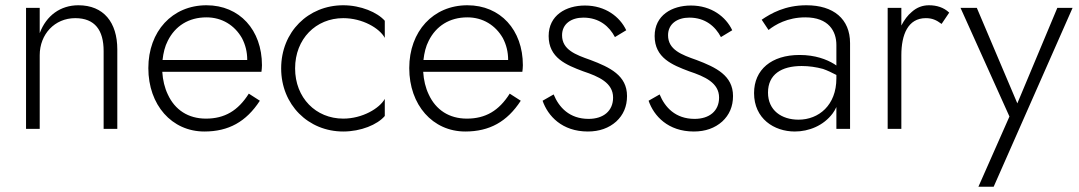

<svg xmlns="http://www.w3.org/2000/svg" viewBox="-20 -490 4102 730"><path d="M374 -296V0H426V-302C426 -405 374 -470 278 -470C210 -470 156 -431 131 -364V-460H79V0H131V-280C131 -360 188 -421 266 -421C341 -421 374 -375 374 -296Z M757 10C849 10 916 -27 968 -107L926 -134C885 -69 834 -39 763 -39C696 -39 645 -72 618 -131C606 -156 599 -185 597 -217H974C975 -224 976 -234 976 -242C976 -376 891 -470 765 -470C635 -470 544 -371 544 -231C544 -91 633 10 757 10ZM598 -262C601 -289 607 -314 618 -335C646 -391 697 -424 765 -424C824 -424 872 -394 900 -345C913 -320 920 -293 920 -262Z M1102 -230C1102 -342 1181 -421 1285 -421C1358 -421 1423 -383 1443 -346V-411C1415 -443 1352 -470 1285 -470C1152 -470 1049 -369 1049 -230C1049 -92 1152 10 1285 10C1352 10 1415 -16 1443 -49V-114C1423 -78 1358 -39 1285 -39C1181 -39 1102 -118 1102 -230Z M1749 10C1841 10 1908 -27 1960 -107L1918 -134C1877 -69 1826 -39 1755 -39C1688 -39 1637 -72 1610 -131C1598 -156 1591 -185 1589 -217H1966C1967 -224 1968 -234 1968 -242C1968 -376 1883 -470 1757 -470C1627 -470 1536 -371 1536 -231C1536 -91 1625 10 1749 10ZM1590 -262C1593 -289 1599 -314 1610 -335C1638 -391 1689 -424 1757 -424C1816 -424 1864 -394 1892 -345C1905 -320 1912 -293 1912 -262Z M2085 -131 2043 -107C2063 -49 2117 10 2215 10C2259 10 2295 -3 2323 -28C2350 -53 2364 -85 2364 -125C2364 -203 2299 -234 2225 -262C2168 -282 2117 -301 2117 -356C2117 -400 2153 -423 2198 -423C2259 -423 2297 -389 2318 -349L2361 -375C2337 -426 2282 -469 2204 -469C2132 -469 2066 -432 2066 -353C2066 -270 2133 -243 2197 -219C2257 -199 2311 -175 2311 -119C2311 -68 2274 -38 2218 -38C2145 -38 2105 -82 2085 -131Z M2488 -131 2446 -107C2466 -49 2520 10 2618 10C2662 10 2698 -3 2726 -28C2753 -53 2767 -85 2767 -125C2767 -203 2702 -234 2628 -262C2571 -282 2520 -301 2520 -356C2520 -400 2556 -423 2601 -423C2662 -423 2700 -389 2721 -349L2764 -375C2740 -426 2685 -469 2607 -469C2535 -469 2469 -432 2469 -353C2469 -270 2536 -243 2600 -219C2660 -199 2714 -175 2714 -119C2714 -68 2677 -38 2621 -38C2548 -38 2508 -82 2488 -131Z M2902 -376C2927 -396 2974 -424 3042 -424C3131 -424 3160 -371 3160 -319V-241C3157 -243 3154 -245 3151 -247C3123 -264 3080 -281 3020 -281C2913 -281 2847 -225 2847 -136C2847 -39 2923 10 3002 10C3055 10 3111 -12 3146 -59C3151 -66 3156 -74 3160 -83V0H3212V-326C3212 -418 3149 -470 3046 -470C2965 -470 2911 -439 2876 -415ZM2900 -138C2900 -207 2951 -239 3028 -239C3056 -239 3083 -235 3109 -228C3126 -222 3143 -214 3160 -205V-192C3160 -90 3093 -35 3016 -35C2952 -35 2900 -70 2900 -138Z M3407 -460H3355V0H3407V-280C3407 -358 3432 -421 3500 -421C3524 -421 3540 -414 3560 -399L3589 -442C3568 -462 3541 -470 3512 -470C3488 -470 3466 -462 3447 -445C3431 -432 3418 -414 3407 -393Z M4058 -460H4000L3848 -97L3694 -460H3632L3818 -47L3700 220H3758Z"/></svg>

Font: Jost Light
Style: Regular
Weight: 300
Version: Version 3.710